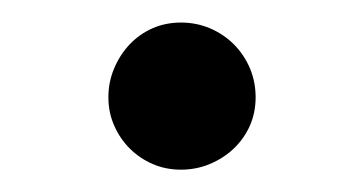

<svg xmlns="http://www.w3.org/2000/svg" viewBox="-20 -383 325 172"><path d="M77.1 -295.9Q77.1 -309.6 82.3 -321.8Q87.4 -334 96.2 -343.3Q105 -352.5 116.7 -357.7Q128.4 -362.8 142.1 -362.8Q155.8 -362.8 168 -357.7Q180.2 -352.5 189.5 -343.3Q198.7 -334 203.9 -321.8Q209 -309.6 209 -295.9Q209 -282.2 203.9 -270.5Q198.7 -258.8 189.5 -250Q180.2 -241.2 168 -236.1Q155.8 -231 142.1 -231Q128.4 -231 116.7 -236.1Q105 -241.2 96.2 -250Q87.4 -258.8 82.3 -270.5Q77.1 -282.2 77.1 -295.9Z"/></svg>

Font: Berkshire Swash
Style: Regular
Weight: 700
Designer: Astigmatic (AOETI)
Foundry: Astigmatic (AOETI)
Version: Version 1.000